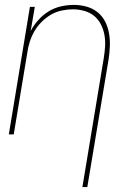

<svg xmlns="http://www.w3.org/2000/svg" viewBox="-20 -548 540 783"><path d="M316 215 403 -310Q407 -334 408.5 -358Q410 -382 406 -405Q402 -428 391.5 -448.5Q381 -469 364 -483Q347 -497 324 -503.5Q301 -510 277 -510Q255 -510 231.5 -505Q208 -500 187.5 -488Q167 -476 149.5 -458.5Q132 -441 120 -420Q108 -399 101 -376.5Q94 -354 91 -331L36 0H16L102 -520H122L105 -421Q117 -445 136.5 -466.5Q156 -488 179 -502Q202 -516 228.5 -522Q255 -528 281 -528Q308 -528 333 -521Q358 -514 377.5 -498.5Q397 -483 408.5 -460.5Q420 -438 424.5 -412.5Q429 -387 428 -360.5Q427 -334 423 -307L336 215Z"/></svg>

Font: Iosevka Term Curly Th Obl
Style: Regular
Weight: 100
Italic angle: -9°
Designer: Belleve Invis
Foundry: Belleve Invis
Version: Version 32.3.0